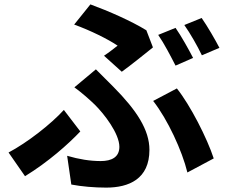

<svg xmlns="http://www.w3.org/2000/svg" viewBox="-20 -807 1040 875"><path d="M780 -680 701 -648C728 -609 759 -549 780 -508L860 -543C841 -580 806 -643 780 -680ZM899 -725 820 -693C847 -655 880 -597 900 -555L980 -589C962 -624 925 -688 899 -725ZM535 -480C574 -508 650 -569 677 -591L647 -669C579 -711 474 -757 392 -787L318 -695C393 -668 473 -628 516 -599C502 -588 478 -569 454 -553ZM305 34C352 43 410 48 464 48C567 48 661 9 661 -124C661 -215 603 -304 497 -411C472 -437 446 -461 417 -491L319 -409C352 -385 386 -355 411 -331C455 -288 524 -198 524 -138C524 -91 489 -73 439 -73C391 -73 340 -81 286 -97ZM954 -85C924 -177 847 -328 786 -404L678 -347C744 -263 810 -120 834 -21ZM346 -208 271 -306C212 -241 104 -157 19 -112L94 -4C200 -69 291 -150 346 -208Z"/></svg>

Font: Noto Sans CJK JP Bold
Style: Regular
Weight: 700
Designer: Ryoko NISHIZUKA (kana & ideographs); Paul D. Hunt (Latin, Greek & Cyrillic); Wenlong ZHANG (bopomofo); Sandoll Communica
Foundry: Adobe Systems Incorporated
Version: Version 1.004;PS 1.004;hotconv 1.0.82;makeotf.lib2.5.63406